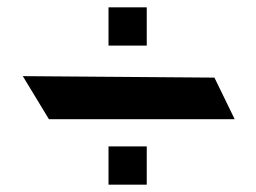

<svg xmlns="http://www.w3.org/2000/svg" viewBox="-20 -560 695 522"><path d="M379 -162V-58H275V-162ZM379 -540V-436H275V-540ZM113 -236H618L563 -349L42 -353Z"/></svg>

Font: Ekushey Amar Desh
Style: Regular
Weight: 400
Designer: Al Mamun Sumon
Foundry: Al Mamun Sumon
Version: Version 1.0